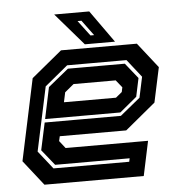

<svg xmlns="http://www.w3.org/2000/svg" viewBox="-50 -736 727 783"><g transform="rotate(-5 313.0 -344.0)"><path d="M526 -540 607 -437 576.5 -294.5 452 -191.5H180L175.5 -172L199.5 -141.5H537L507 0H100.5L19.5 -103L90.5 -437L215.5 -540ZM470 -463 520.5 -400 504.5 -324.5 434.5 -266.5H126.5L153.5 -395L237 -463ZM478 -477H235L140.5 -399L84.5 -137L143 -63H453L456 -77H151L99.5 -141L123.5 -252.5H435.5L517.5 -319.5L535.5 -404ZM427 -398.5H254.5L217.5 -368L209 -328H422L447.5 -349L451.5 -368ZM438 -556H314.5L200.5 -688H344ZM355.5 -590 309 -653H293L340.5 -590Z"/></g></svg>

Font: Tourney
Style: Bold Italic
Weight: 700
Italic angle: -12°
Version: Version 1.015